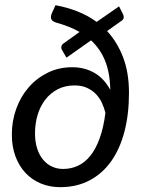

<svg xmlns="http://www.w3.org/2000/svg" viewBox="-20 -728 568 754"><path d="M223.5 -532Q219.5 -539 221.2 -546Q223 -553 229 -557L292.5 -602.5Q254 -624.5 200 -639.5Q184 -644.5 181 -654.2Q178 -664 184.5 -678L198 -707.5Q242.5 -699.5 283.5 -683.5Q324.5 -667.5 359.5 -642L447.5 -703L463 -672.5Q466.5 -666 465.8 -658.5Q465 -651 456 -645.5L400.5 -606Q440 -563.5 463.2 -503.5Q486.5 -443.5 486.5 -362.5Q486.5 -279.5 468.8 -211.5Q451 -143.5 416.8 -95Q382.5 -46.5 332 -19.8Q281.5 7 216.5 7Q175 7 140.2 -7.5Q105.5 -22 80.2 -48.8Q55 -75.5 40.8 -113.8Q26.5 -152 26.5 -199.5Q26.5 -253.5 44 -301.5Q61.5 -349.5 93 -385.5Q124.5 -421.5 168 -442.8Q211.5 -464 263.5 -464Q312 -464 350.5 -442Q389 -420 413 -375Q412 -440.5 393.2 -488Q374.5 -535.5 337.5 -569.5L241 -501.5ZM227.5 -64.5Q259 -64.5 286 -77Q313 -89.5 334.5 -116Q356 -142.5 371.2 -184.2Q386.5 -226 394 -284.5Q389 -305.5 379.8 -325Q370.5 -344.5 355.8 -359.5Q341 -374.5 320.5 -383.5Q300 -392.5 273 -392.5Q236 -392.5 207.2 -377.8Q178.5 -363 158.5 -337.5Q138.5 -312 128 -277.8Q117.5 -243.5 117.5 -204Q117.5 -171 125.8 -145.2Q134 -119.5 148.8 -101.5Q163.5 -83.5 183.8 -74Q204 -64.5 227.5 -64.5Z"/></svg>

Font: Lato Medium
Style: Italic
Weight: 500
Italic angle: -7°
Designer: Lukasz Dziedzic
Foundry: tyPoland Lukasz Dziedzic
Version: Version 2.006; 2014-01-15